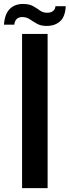

<svg xmlns="http://www.w3.org/2000/svg" viewBox="-62 -976 360 996"><path d="M52.5 0V-800H185V0ZM225.5 -944H279Q276.5 -889 249.2 -865Q222 -841 179.5 -841.5Q149.5 -841.5 129.5 -853Q109.5 -864.5 92.8 -875.8Q76 -887 55.5 -887.5Q17 -888.5 12 -848H-41.5Q-37.5 -904 -11 -930Q15.5 -956 59 -955.5Q91 -955 110.5 -943.8Q130 -932.5 145.5 -921.2Q161 -910 181.5 -910Q201 -909.5 213 -918.8Q225 -928 225.5 -944Z"/></svg>

Font: Big Shoulders Stencil Text ExtraBold
Style: Regular
Weight: 800
Designer: Patric King
Foundry: XO Type Co
Version: Version 1.000